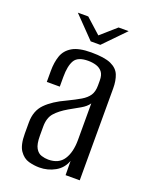

<svg xmlns="http://www.w3.org/2000/svg" viewBox="-125 -706 610 781"><g transform="rotate(20 179.5 -315.0)"><path d="M142.6 7.3Q119.6 7.3 96.2 0.9Q72.8 -5.6 56.6 -29.1Q40.3 -52.6 40.3 -102.5V-150.8Q40.3 -201.2 70.5 -231.7Q100.6 -262.2 153.9 -286.4Q187.9 -302.8 209.7 -315.7Q231.4 -328.5 242.3 -344.9Q253.1 -361.4 253.1 -387.8V-409.1Q253.1 -433.5 243.1 -446.1Q233 -458.7 216.7 -463.7Q200.4 -468.6 182 -468.6Q137.1 -468.6 122.9 -444.3Q108.7 -420.1 108.7 -372.3V-330.3H52.5V-378Q52.5 -415 62.4 -443.5Q72.3 -472 100.3 -488.5Q128.2 -505 182 -505Q239.3 -505 267.7 -492.2Q296.1 -479.3 305.7 -455.2Q315.3 -431.2 315.3 -398.1V0H254L253.3 -61.8Q241.2 -27.6 210 -10.1Q178.9 7.3 142.6 7.3ZM165.6 -35.3Q211.1 -35.3 231.7 -67Q252.4 -98.6 252.4 -152.1V-310.1Q241.9 -294 218.8 -280.9Q195.8 -267.7 172.3 -254.6Q138.2 -234.8 119.6 -213.6Q100.9 -192.3 100.9 -154.4V-115.5Q100.9 -78.7 110.8 -61.7Q120.7 -44.6 136 -40Q151.2 -35.3 165.6 -35.3ZM163.8 -546.4 74.8 -638.2H119.8L184.7 -579.8L251.1 -638.2H294.8L205.5 -546.4Z"/></g></svg>

Font: Alumni Sans SC Thin
Style: Regular
Weight: 100
Designer: Robert E. Leuschke
Foundry: Robert E. Leuschke
Version: Version 1.018